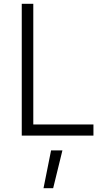

<svg xmlns="http://www.w3.org/2000/svg" viewBox="-20 -717 559 1015"><path d="M474 0V-59H156V-697H95V0ZM210 278H261L310 78H250Z"/></svg>

Font: TitilliumText22L
Style: 250 wt
Weight: 300
Designer: Campivisivi
Foundry: Campivisivi
Version: 1.000